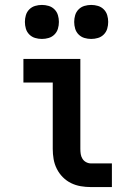

<svg xmlns="http://www.w3.org/2000/svg" viewBox="-20 -759 540 779"><path d="M349 0Q328 0 307.5 -3.5Q287 -7 268.5 -16Q250 -25 235 -40Q220 -55 210.5 -74Q201 -93 197.5 -113.5Q194 -134 194 -155V-424H75V-520H306V-155Q306 -144 307.5 -134Q309 -124 314.5 -115Q320 -106 329.5 -101Q339 -96 349 -96H434V0ZM350 -601Q336 -601 322.5 -605Q309 -609 299 -619Q289 -629 285 -642.5Q281 -656 281 -670Q281 -684 285 -697.5Q289 -711 299 -721Q309 -731 322.5 -735Q336 -739 350 -739Q364 -739 377.5 -735Q391 -731 401 -721Q411 -711 415 -697.5Q419 -684 419 -670Q419 -656 415 -642.5Q411 -629 401 -619Q391 -609 377.5 -605Q364 -601 350 -601ZM150 -601Q136 -601 122.5 -605Q109 -609 99 -619Q89 -629 85 -642.5Q81 -656 81 -670Q81 -684 85 -697.5Q89 -711 99 -721Q109 -731 122.5 -735Q136 -739 150 -739Q164 -739 177.5 -735Q191 -731 201 -721Q211 -711 215 -697.5Q219 -684 219 -670Q219 -656 215 -642.5Q211 -629 201 -619Q191 -609 177.5 -605Q164 -601 150 -601Z"/></svg>

Font: Iosevka Curly
Style: Bold
Weight: 700
Monospace: yes
Designer: Belleve Invis
Foundry: Belleve Invis
Version: Version 22.1.2; ttfautohint (v1.8.4)